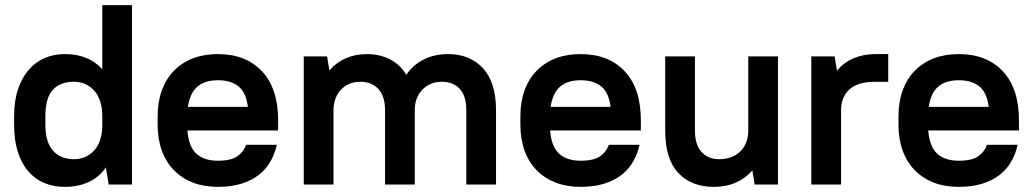

<svg xmlns="http://www.w3.org/2000/svg" viewBox="-20 -720 4030 749"><path d="M233 9Q189 9 153 -6Q117 -21 90.5 -51.5Q64 -82 49.5 -127.5Q35 -173 35 -234V-266Q35 -326 50 -371Q65 -416 91.5 -447Q118 -478 154 -493.5Q190 -509 233 -509Q326 -509 379 -450V-700H495V0H404L393 -67Q367 -29 326 -10Q285 9 233 9ZM268 -99Q315 -99 346 -131.5Q377 -164 379 -227V-266Q379 -332 347.5 -366.5Q316 -401 268 -401Q215 -401 186 -369.5Q157 -338 157 -266V-234Q157 -165 187 -132Q217 -99 268 -99Z M830 9Q776 9 733 -7.5Q690 -24 659 -55.5Q628 -87 611.5 -132Q595 -177 595 -234V-266Q595 -323 611.5 -368Q628 -413 659 -444.5Q690 -476 733 -492.5Q776 -509 830 -509Q939 -509 1002 -442Q1065 -375 1065 -250V-211H711Q716 -148 746 -120.5Q776 -93 830 -93Q883 -93 907.5 -111.5Q932 -130 940 -155H1060Q1052 -120 1035 -90Q1018 -60 990 -38Q962 -16 922 -3.5Q882 9 830 9ZM830 -407Q779 -407 750 -382Q721 -357 713 -303H947Q940 -359 910.5 -383Q881 -407 830 -407Z M1165 -500H1256L1265 -445Q1291 -476 1328.5 -492.5Q1366 -509 1411 -509Q1462 -509 1501.5 -488.5Q1541 -468 1565 -428Q1591 -467 1633 -488Q1675 -509 1728 -509Q1813 -509 1864 -454Q1915 -399 1915 -290V0H1799V-290Q1799 -346 1773.5 -373.5Q1748 -401 1703 -401Q1658 -401 1628 -370.5Q1598 -340 1598 -290V0H1482V-290Q1482 -345 1456 -373Q1430 -401 1386 -401Q1341 -401 1312 -372Q1283 -343 1281 -295V0H1165Z M2245 9Q2191 9 2148 -7.5Q2105 -24 2074 -55.5Q2043 -87 2026.5 -132Q2010 -177 2010 -234V-266Q2010 -323 2026.5 -368Q2043 -413 2074 -444.5Q2105 -476 2148 -492.5Q2191 -509 2245 -509Q2354 -509 2417 -442Q2480 -375 2480 -250V-211H2126Q2131 -148 2161 -120.5Q2191 -93 2245 -93Q2298 -93 2322.5 -111.5Q2347 -130 2355 -155H2475Q2467 -120 2450 -90Q2433 -60 2405 -38Q2377 -16 2337 -3.5Q2297 9 2245 9ZM2245 -407Q2194 -407 2165 -382Q2136 -357 2128 -303H2362Q2355 -359 2325.5 -383Q2296 -407 2245 -407Z M2765 9Q2677 9 2626 -45.5Q2575 -100 2575 -210V-500H2691V-210Q2691 -155 2717 -127Q2743 -99 2785 -99Q2836 -99 2866.5 -128Q2897 -157 2899 -205V-500H3015V0H2924L2915 -55Q2888 -24 2850 -7.5Q2812 9 2765 9Z M3145 -500H3236L3245 -444Q3271 -476 3309.5 -492.5Q3348 -509 3395 -509H3445V-401H3395Q3326 -401 3293.5 -371Q3261 -341 3261 -290V0H3145Z M3720 9Q3666 9 3623 -7.5Q3580 -24 3549 -55.5Q3518 -87 3501.5 -132Q3485 -177 3485 -234V-266Q3485 -323 3501.5 -368Q3518 -413 3549 -444.5Q3580 -476 3623 -492.5Q3666 -509 3720 -509Q3829 -509 3892 -442Q3955 -375 3955 -250V-211H3601Q3606 -148 3636 -120.5Q3666 -93 3720 -93Q3773 -93 3797.5 -111.5Q3822 -130 3830 -155H3950Q3942 -120 3925 -90Q3908 -60 3880 -38Q3852 -16 3812 -3.5Q3772 9 3720 9ZM3720 -407Q3669 -407 3640 -382Q3611 -357 3603 -303H3837Q3830 -359 3800.5 -383Q3771 -407 3720 -407Z"/></svg>

Font: PT Root UI Web Bold
Style: Regular
Weight: 700
Designer: Vitaly Kuzmin
Foundry: ParaType Ltd.
Version: Version 1.000W